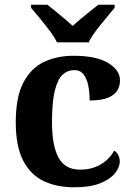

<svg xmlns="http://www.w3.org/2000/svg" viewBox="-20 -786 567 816"><path d="M295 10Q221 10 165.5 -16.5Q110 -43 78.5 -103.5Q47 -164 47 -266Q47 -374 79.5 -435.5Q112 -497 167.5 -523Q223 -549 292 -549Q389 -549 439.5 -518.5Q490 -488 490 -444Q490 -422 479.5 -403Q469 -384 441 -371.5Q413 -359 361 -359Q361 -393 355 -422.5Q349 -452 335 -470Q321 -488 296 -488Q267 -488 246 -468.5Q225 -449 213 -401Q201 -353 201 -267Q201 -166 229 -115.5Q257 -65 320 -65Q372 -65 410 -88.5Q448 -112 465 -146Q477 -139 483 -126Q489 -113 489 -100Q489 -75 468.5 -49.5Q448 -24 405.5 -7Q363 10 295 10ZM222 -606Q211 -629 191 -655.5Q171 -682 149.5 -708Q128 -734 112 -753V-766H181Q202 -750 234.5 -723Q267 -696 289 -676Q304 -690 324 -706.5Q344 -723 364 -739Q384 -755 398 -766H467V-753Q452 -734 430 -708Q408 -682 388 -655.5Q368 -629 357 -606Z"/></svg>

Font: Noto Serif Myanmar
Style: Bold
Weight: 700
Designer: Ben Mitchell and the Monotype Design Team
Foundry: Monotype Imaging Inc.
Version: Version 2.106; ttfautohint (v1.8.4.7-5d5b)